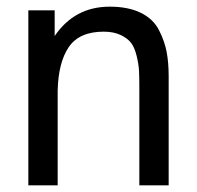

<svg xmlns="http://www.w3.org/2000/svg" viewBox="-20 -555 591 576"><path d="M291 -460Q218 -460 186.5 -414Q155 -368 153 -283V1H65V-524H144V-447Q204 -535 309 -535Q365 -535 402.5 -516.5Q440 -498 457 -464.5Q474 -431 480 -399Q486 -367 486 -326V1H398V-293Q398 -325 397 -343.5Q396 -362 390 -387Q384 -412 373.5 -426Q363 -440 342 -450Q321 -460 291 -460Z"/></svg>

Font: ColatingCofangSans
Style: Regular
Weight: 400
Foundry: GNU
Version: Version 412.227;June 27, 2022;FontCreator 11.0.0.2412 32-bit